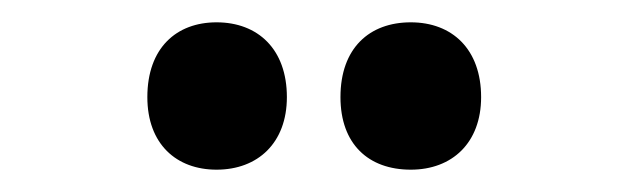

<svg xmlns="http://www.w3.org/2000/svg" viewBox="-20 -769 571 172"><path d="M112 -682C112 -640 138 -617 174 -617C211 -617 237 -641 237 -682C237 -725 211 -749 174 -749C138 -749 112 -726 112 -682ZM285 -682C285 -640 310 -617 348 -617C385 -617 411 -641 411 -682C411 -725 385 -749 348 -749C311 -749 285 -726 285 -682Z"/></svg>

Font: Noto Sans Sinhala Condensed
Style: Bold
Weight: 700
Width: 3
Designer: Jelle Bosma - Monotype Design Team
Foundry: Monotype Imaging Inc.
Version: Version 2.006